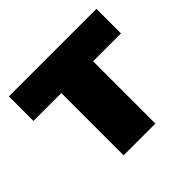

<svg xmlns="http://www.w3.org/2000/svg" viewBox="-127 -635 774 774"><g transform="rotate(-45 260.0 -247.5)"><path d="M170 0V-355H11V-495H510V-355H351V0Z"/></g></svg>

Font: Nunito Sans 11pt Black
Style: Regular
Weight: 900
Version: Version 3.101;gftools[0.9.27]